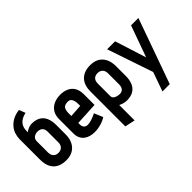

<svg xmlns="http://www.w3.org/2000/svg" viewBox="-90 -1228 1974 1974"><g transform="rotate(-45 897.0 -241.5)"><path d="M227 -508Q211 -508 194.5 -503Q178 -498 163 -490Q148 -482 137 -474V-483Q137 -515 143.5 -537Q150 -559 163 -576Q180 -598 205 -611Q230 -624 262 -631L235 -700Q181 -693 142.5 -673Q104 -653 79 -624Q51 -593 39 -555Q27 -517 27 -480V-185Q27 -121 48.5 -77.5Q70 -34 112 -11.5Q154 11 215 11Q301 11 349 -41.5Q397 -94 397 -185V-320Q397 -382 377.5 -424Q358 -466 320.5 -487Q283 -508 227 -508ZM212 -408Q236 -408 252.5 -399.5Q269 -391 277.5 -374.5Q286 -358 286 -335V-179Q286 -155 277.5 -137.5Q269 -120 252 -110Q235 -100 211 -100Q188 -100 171.5 -109.5Q155 -119 146 -136.5Q137 -154 137 -179V-344Q137 -361 144 -373.5Q151 -386 162 -393.5Q173 -401 186.5 -404.5Q200 -408 212 -408Z M572 -149V-174L821 -187V-343Q821 -399 799 -436.5Q777 -474 737.5 -492.5Q698 -511 645 -511Q593 -511 551 -492Q509 -473 484.5 -435Q460 -397 460 -340V-135Q460 -97 472.5 -69Q485 -41 507.5 -23Q530 -5 560.5 4Q591 13 626 13Q671 13 716.5 0Q762 -13 796 -35L756 -131Q725 -115 690.5 -103Q656 -91 629 -91Q616 -91 605 -95Q594 -99 587 -107Q580 -115 576 -125.5Q572 -136 572 -149ZM710 -313V-284L572 -275V-314Q572 -342 577.5 -361.5Q583 -381 598.5 -392.5Q614 -404 644 -405Q672 -407 686 -393Q700 -379 705 -357.5Q710 -336 710 -313Z M1259 -171V-312Q1259 -404 1211.5 -456Q1164 -508 1078 -508Q987 -508 938 -457.5Q889 -407 889 -312V193L1000 217V-7Q1009 -2 1019.5 2.5Q1030 7 1041.5 10Q1053 13 1065.5 15Q1078 17 1090 17Q1146 17 1183.5 -4.5Q1221 -26 1240 -68Q1259 -110 1259 -171ZM1149 -318V-156Q1149 -133 1141.5 -116.5Q1134 -100 1120 -91Q1106 -82 1084 -82Q1072 -82 1057.5 -85Q1043 -88 1030 -94Q1017 -100 1008.5 -110Q1000 -120 1000 -133V-318Q1000 -344 1008.5 -361.5Q1017 -379 1034 -388Q1051 -397 1074 -397Q1098 -397 1115 -387Q1132 -377 1140.5 -359.5Q1149 -342 1149 -318Z M1413 209H1519L1772 -500H1665L1542 -157L1433 -500H1317L1487 0Z"/></g></svg>

Font: Advent Pro
Style: Bold
Weight: 700
Designer: VivaRado, Andreas Kalpakidis
Foundry: VivaRado, Andreas Kalpakidis
Version: Version 3.000